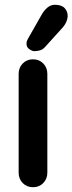

<svg xmlns="http://www.w3.org/2000/svg" viewBox="-20 -783 303 803"><path d="M178 -474V-61Q178 -35 161 -17.5Q144 0 118 0Q92 0 75 -17.5Q58 -35 58 -61V-474Q58 -500 75 -517.5Q92 -535 118 -535Q144 -535 161 -517.5Q178 -500 178 -474ZM123 -569Q115 -569 102.5 -577.5Q90 -586 91 -602Q91 -611 97 -621L155 -723Q164 -739 178 -751Q192 -763 210 -763Q238 -763 251 -748.5Q264 -734 263 -713Q262 -703 257.5 -692Q253 -681 244 -670L168 -586Q158 -575 146 -572Q134 -569 123 -569Z"/></svg>

Font: Quicksand Variable Light
Style: Regular
Weight: 300
Designer: Andrew Paglinawan
Foundry: Andrew Paglinawan
Version: Version 3.004